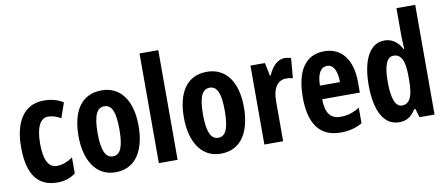

<svg xmlns="http://www.w3.org/2000/svg" viewBox="-68 -1030 3045 1310"><g transform="rotate(-10 1454.5 -375.0)"><path d="M241 10C286 10 331 -3 366 -31V-142C330 -116 292 -102 255 -102C198 -102 168 -158 168 -271C168 -384 199 -444 253 -444C282 -444 311 -435 341 -417L377 -521C339 -545 297 -557 243 -557C100 -557 36 -437 36 -271C36 -80 104 10 241 10Z M851 -275C851 -457 770 -557 644 -557C497 -557 435 -440 435 -275C435 -120 500 10 642 10C794 10 851 -123 851 -275ZM567 -273C567 -391 590 -447 643 -447C697 -447 718 -390 718 -275C718 -158 697 -100 643 -100C590 -100 567 -159 567 -273Z M1073 0V-760H943V0Z M1581 -275C1581 -457 1500 -557 1374 -557C1227 -557 1165 -440 1165 -275C1165 -120 1230 10 1372 10C1524 10 1581 -123 1581 -275ZM1297 -273C1297 -391 1320 -447 1373 -447C1427 -447 1448 -390 1448 -275C1448 -158 1427 -100 1373 -100C1320 -100 1297 -159 1297 -273Z M1911 -557C1859 -557 1820 -509 1799 -457H1793L1774 -547H1674V0H1804V-279C1804 -364 1837 -418 1898 -418C1916 -418 1931 -416 1944 -411L1956 -550C1938 -555 1925 -557 1911 -557Z M2186 -556C2055 -556 1988 -454 1988 -270C1988 -97 2051 10 2202 10C2259 10 2308 -2 2352 -28V-136C2305 -107 2266 -96 2220 -96C2150 -96 2117 -140 2116 -236H2377V-309C2377 -460 2309 -556 2186 -556ZM2189 -454C2232 -454 2256 -407 2256 -330H2117C2119 -418 2146 -454 2189 -454Z M2607 10C2660 10 2691 -11 2723 -60H2731L2749 0H2853V-760H2723V-570C2723 -549 2725 -519 2727 -477H2722C2694 -531 2653 -557 2603 -557C2503 -557 2445 -452 2445 -274C2445 -96 2502 10 2607 10ZM2646 -99C2601 -99 2577 -157 2577 -275C2577 -386 2599 -444 2646 -444C2700 -444 2723 -396 2723 -288V-257C2723 -148 2698 -99 2646 -99Z"/></g></svg>

Font: Noto Sans Armenian ExtraCondensed
Style: Regular
Weight: 400
Width: 2
Designer: Monotype Design Team
Foundry: Monotype Imaging Inc.
Version: Version 2.008